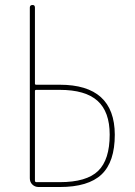

<svg xmlns="http://www.w3.org/2000/svg" viewBox="-20 -750 540 770"><path d="M120.1 -384.8V-25.4Q120.1 -20.5 125 -19.5H219.7Q327.1 -19.5 373.5 -64.5Q419.9 -109.4 419.9 -210Q419.9 -301.8 371.1 -345.7Q322.3 -389.6 219.7 -389.6H125Q120.1 -389.6 120.1 -384.8ZM134.8 0Q120.1 0 109.9 -9.8Q99.6 -19.5 99.6 -35.2V-719.7Q99.6 -729.5 109.9 -730Q120.1 -730.5 120.1 -719.7V-415Q120.1 -410.2 125 -410.2H219.7Q439.5 -410.2 440.4 -210Q440.4 -100.6 387.2 -50.3Q334 0 219.7 0Z"/></svg>

Font: Rounded-L Mgen+ 2m thin
Style: Regular
Weight: 100
Designer: [Source Han Sans]
Ryoko NISHIZUKA  (kana & ideographs); Paul D. Hunt (Latin, Greek & Cyrillic); Wenlong ZHANG  (bopomofo
Version: Version 1.059.20150602